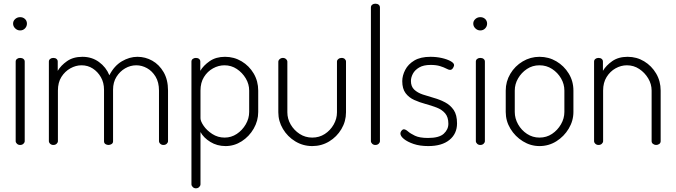

<svg xmlns="http://www.w3.org/2000/svg" viewBox="-20 -786 3663 1041"><path d="M89 0Q79 0 72 -6.5Q65 -13 65 -21V-452Q65 -461 72 -466.5Q79 -472 89 -472Q100 -472 107 -466.5Q114 -461 114 -452V-21Q114 -13 107 -6.5Q100 0 89 0ZM89 -621Q74 -621 62.5 -632Q51 -643 51 -658Q51 -673 62.5 -683Q74 -693 89 -693Q105 -693 115.5 -683Q126 -673 126 -658Q126 -643 115.5 -632Q105 -621 89 -621Z M269 0Q259 0 252 -6.5Q245 -13 245 -21V-452Q245 -461 252 -466.5Q259 -472 269 -472Q280 -472 286.5 -466.5Q293 -461 293 -452V-402Q310 -431 343.5 -454.5Q377 -478 427 -478Q478 -478 516.5 -450Q555 -422 573 -378Q599 -429 640.5 -453.5Q682 -478 725 -478Q768 -478 805.5 -457Q843 -436 867 -395Q891 -354 891 -295V-21Q891 -13 884 -6.5Q877 0 866 0Q856 0 849 -6.5Q842 -13 842 -21V-295Q842 -340 823.5 -370.5Q805 -401 777 -416.5Q749 -432 719 -432Q687 -432 658.5 -415.5Q630 -399 611.5 -369.5Q593 -340 593 -300V-20Q593 -10 585 -5Q577 0 568 0Q559 0 551.5 -5Q544 -10 544 -20V-299Q544 -338 527 -367.5Q510 -397 483 -414.5Q456 -432 422 -432Q391 -432 361.5 -415.5Q332 -399 313 -369Q294 -339 294 -295V-21Q294 -13 287 -6.5Q280 0 269 0Z M1042 235Q1032 235 1025 228Q1018 221 1018 213V-452Q1018 -461 1025 -466.5Q1032 -472 1042 -472Q1053 -472 1059.5 -466.5Q1066 -461 1066 -452V-402Q1083 -431 1117 -454.5Q1151 -478 1200 -478Q1249 -478 1290 -453.5Q1331 -429 1355.5 -387.5Q1380 -346 1380 -295V-179Q1380 -131 1355.5 -88.5Q1331 -46 1290.5 -20Q1250 6 1203 6Q1157 6 1120.5 -16.5Q1084 -39 1067 -70V213Q1067 221 1060 228Q1053 235 1042 235ZM1198 -40Q1234 -40 1264 -60Q1294 -80 1312.5 -112Q1331 -144 1331 -179V-295Q1331 -330 1312.5 -361Q1294 -392 1264 -412Q1234 -432 1197 -432Q1165 -432 1135 -415.5Q1105 -399 1086 -368.5Q1067 -338 1067 -295V-145Q1067 -129 1084 -104Q1101 -79 1131 -59.5Q1161 -40 1198 -40Z M1673 6Q1623 6 1581 -19.5Q1539 -45 1514 -87Q1489 -129 1489 -177V-451Q1489 -459 1496.5 -465.5Q1504 -472 1514 -472Q1524 -472 1531 -465.5Q1538 -459 1538 -451V-177Q1538 -142 1556 -111Q1574 -80 1604.5 -60Q1635 -40 1673 -40Q1711 -40 1741 -59.5Q1771 -79 1789 -110.5Q1807 -142 1807 -177V-452Q1807 -460 1814.5 -466Q1822 -472 1832 -472Q1843 -472 1849.5 -466Q1856 -460 1856 -452V-177Q1856 -128 1831 -86Q1806 -44 1764.5 -19Q1723 6 1673 6Z M2015 0Q2005 0 1998 -6.5Q1991 -13 1991 -21V-745Q1991 -755 1998 -760.5Q2005 -766 2015 -766Q2026 -766 2033 -760.5Q2040 -755 2040 -745V-21Q2040 -13 2033 -6.5Q2026 0 2015 0Z M2302 6Q2256 6 2222.5 -5.5Q2189 -17 2170 -32.5Q2151 -48 2151 -62Q2151 -67 2153.5 -72Q2156 -77 2160.5 -81Q2165 -85 2169 -85Q2179 -85 2192 -73.5Q2205 -62 2230 -50Q2255 -38 2301 -38Q2361 -38 2386 -61Q2411 -84 2411 -115Q2411 -151 2393.5 -171.5Q2376 -192 2347 -203Q2318 -214 2286.5 -222.5Q2255 -231 2226 -244Q2197 -257 2179 -281Q2161 -305 2161 -346Q2161 -376 2177 -407Q2193 -438 2226.5 -458Q2260 -478 2314 -478Q2346 -478 2375 -471.5Q2404 -465 2423 -454.5Q2442 -444 2442 -433Q2442 -429 2439 -422.5Q2436 -416 2431.5 -411.5Q2427 -407 2420 -407Q2413 -407 2400 -414Q2387 -421 2366 -427.5Q2345 -434 2315 -434Q2276 -434 2252.5 -420Q2229 -406 2218.5 -386Q2208 -366 2208 -347Q2208 -317 2226 -300Q2244 -283 2272.5 -273.5Q2301 -264 2333 -255Q2365 -246 2393.5 -231Q2422 -216 2440 -189.5Q2458 -163 2458 -117Q2458 -61 2417 -27.5Q2376 6 2302 6Z M2584 0Q2574 0 2567 -6.5Q2560 -13 2560 -21V-452Q2560 -461 2567 -466.5Q2574 -472 2584 -472Q2595 -472 2602 -466.5Q2609 -461 2609 -452V-21Q2609 -13 2602 -6.5Q2595 0 2584 0ZM2584 -621Q2569 -621 2557.5 -632Q2546 -643 2546 -658Q2546 -673 2557.5 -683Q2569 -693 2584 -693Q2600 -693 2610.5 -683Q2621 -673 2621 -658Q2621 -643 2610.5 -632Q2600 -621 2584 -621Z M2905 6Q2857 6 2815 -20Q2773 -46 2747.5 -88Q2722 -130 2722 -179V-295Q2722 -344 2747 -386Q2772 -428 2814 -453Q2856 -478 2905 -478Q2955 -478 2996.5 -453.5Q3038 -429 3063.5 -387.5Q3089 -346 3089 -295V-179Q3089 -131 3063.5 -88.5Q3038 -46 2996.5 -20Q2955 6 2905 6ZM2905 -40Q2943 -40 2973 -60Q3003 -80 3021.5 -112Q3040 -144 3040 -179V-295Q3040 -330 3022 -361Q3004 -392 2973.5 -412Q2943 -432 2905 -432Q2867 -432 2837 -412Q2807 -392 2789 -361Q2771 -330 2771 -295V-179Q2771 -144 2789 -112Q2807 -80 2837.5 -60Q2868 -40 2905 -40Z M3225 0Q3215 0 3208 -6.5Q3201 -13 3201 -21V-452Q3201 -461 3208 -466.5Q3215 -472 3225 -472Q3236 -472 3242.5 -466.5Q3249 -461 3249 -452V-402Q3266 -431 3299.5 -454.5Q3333 -478 3383 -478Q3432 -478 3472.5 -453.5Q3513 -429 3537.5 -387.5Q3562 -346 3562 -295V-21Q3562 -11 3554.5 -5.5Q3547 0 3537 0Q3529 0 3521 -5.5Q3513 -11 3513 -21V-295Q3513 -330 3494.5 -361Q3476 -392 3446 -412Q3416 -432 3379 -432Q3347 -432 3317.5 -415.5Q3288 -399 3269 -368.5Q3250 -338 3250 -295V-21Q3250 -13 3243 -6.5Q3236 0 3225 0Z"/></svg>

Font: Dosis Light
Style: Regular
Weight: 300
Designer: EdgarTolentino, PabloImpallari, IginoMarini
Foundry: EdgarTolentino, PabloImpallari, IginoMarini
Version: Version 3.001; ttfautohint (v1.8.2)